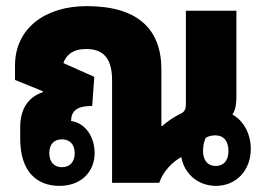

<svg xmlns="http://www.w3.org/2000/svg" viewBox="-20 -597 868 627"><path d="M174 10C247 10 289 -38 289 -97C289 -149 260 -195 212 -202C213 -233 228 -251 281 -251L288 -346L187 -391C196 -417 217 -437 262 -437C324 -437 346 -398 346 -335V0H500C512 -36 542 -68 572 -84C583 -25 631 10 685 10C751 10 799 -40 799 -111C799 -157 778 -201 739 -223C752 -242 752 -267 752 -291V-562H587V-259C587 -239 583 -231 566 -224C549 -215 528 -202 509 -185H507V-370C507 -503 429 -577 263 -577C127 -577 29 -504 29 -383V-336L120 -299V-296C73 -280 46 -243 46 -181V-144C46 -36 101 10 174 10ZM684 -55C659 -55 643 -73 643 -104C643 -120 646 -134 652 -147C660 -152 671 -155 683 -155C711 -155 726 -136 726 -104C726 -72 710 -55 684 -55ZM182 -51C157 -51 141 -68 141 -97C141 -126 157 -142 182 -142C208 -142 224 -125 224 -97C224 -68 208 -51 182 -51Z"/></svg>

Font: Noto Sans Thai Looped Condensed Black
Style: Regular
Weight: 900
Width: 3
Designer: Sasikarn Vongin, Ben Mitchell
Foundry: The Fontpad Ltd
Version: Version 1.001